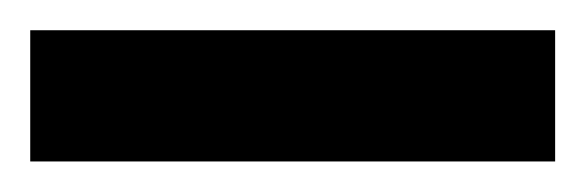

<svg xmlns="http://www.w3.org/2000/svg" viewBox="-20 -20 387 127"><path d="M0 0H347.2V86.8H0Z"/></svg>

Font: 8-bit Operator+ 8
Style: Bold
Weight: 700
Designer: GrandChaos9000
Version: Version 1.3.0 - August 1, 2014